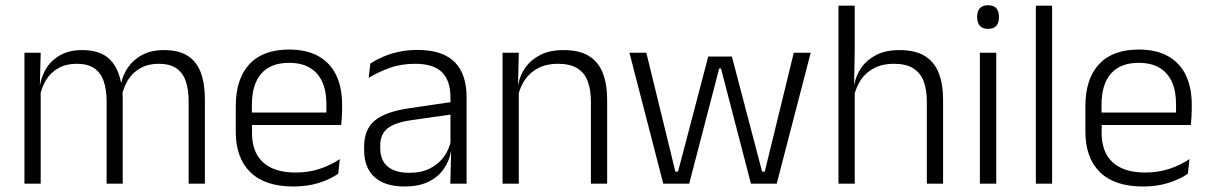

<svg xmlns="http://www.w3.org/2000/svg" viewBox="-20 -684 4503 715"><path d="M682.5 0V-307Q682.5 -350.5 671.8 -381.8Q661 -413 636.5 -429.8Q612 -446.5 570.5 -446.5Q532.5 -446.5 503.8 -430.8Q475 -415 457.5 -387.5Q440 -360 433.5 -325.5L422 -371H430.5Q437 -404.5 456.8 -433.2Q476.5 -462 510 -479.8Q543.5 -497.5 591.5 -497.5Q646 -497.5 679.5 -475.8Q713 -454 728 -412.8Q743 -371.5 743 -313.5V0ZM71 0V-487.5H131.5L128.5 -366.5L131.5 -363.5V0ZM377 0V-307Q377 -350 366.2 -381.5Q355.5 -413 331 -429.8Q306.5 -446.5 265.5 -446.5Q226.5 -446.5 197.8 -430.5Q169 -414.5 151.8 -386.5Q134.5 -358.5 128 -322.5L114.5 -367.5H129Q135.5 -403.5 154.5 -432.8Q173.5 -462 206.5 -479.8Q239.5 -497.5 286 -497.5Q353.5 -497.5 388.8 -463Q424 -428.5 433.5 -360.5Q435.5 -350 436.2 -338.8Q437 -327.5 437 -316V0Z M1072.5 10.5Q967 10.5 912.5 -42.5Q858 -95.5 858 -193.5V-288.5Q858 -390.5 908.8 -445Q959.5 -499.5 1056.5 -499.5Q1121.5 -499.5 1165.5 -475Q1209.5 -450.5 1231.8 -404.5Q1254 -358.5 1254 -294V-276.5Q1254 -262 1253 -247.5Q1252 -233 1250.5 -218.5H1194.5Q1195.5 -240.5 1195.5 -260.2Q1195.5 -280 1195.5 -296.5Q1195.5 -345.5 1179.8 -379.8Q1164 -414 1133.2 -432Q1102.5 -450 1056.5 -450Q988 -450 953 -409.8Q918 -369.5 918 -293.5V-246L918.5 -238V-187.5Q918.5 -154 928.2 -127Q938 -100 958.2 -80.8Q978.5 -61.5 1009.2 -51.5Q1040 -41.5 1081 -41.5Q1128.5 -41.5 1169.2 -54.8Q1210 -68 1245.5 -91.5L1239.5 -37Q1208.5 -15.5 1166 -2.5Q1123.5 10.5 1072.5 10.5ZM889.5 -218.5V-265H1237V-218.5Z M1657 0 1660 -121.5 1657.5 -131V-288.5V-321Q1657.5 -384 1625.8 -415.2Q1594 -446.5 1526 -446.5Q1473 -446.5 1429.5 -430.5Q1386 -414.5 1353 -394L1359 -447.5Q1377 -459 1402.5 -470.8Q1428 -482.5 1461.2 -490.2Q1494.5 -498 1534.5 -498Q1583.5 -498 1618.2 -486Q1653 -474 1675 -451Q1697 -428 1707.2 -395.5Q1717.5 -363 1717.5 -322.5V0ZM1486 10.5Q1413.5 10.5 1374.8 -24.5Q1336 -59.5 1336 -125V-138Q1336 -202.5 1375.8 -235.2Q1415.5 -268 1504.5 -281L1667.5 -305L1670.5 -259L1512 -236.5Q1450 -227.5 1423 -205.8Q1396 -184 1396 -141.5V-132.5Q1396 -87.5 1423.5 -64Q1451 -40.5 1504 -40.5Q1549.5 -40.5 1581.8 -57Q1614 -73.5 1633.8 -101.2Q1653.5 -129 1660 -163.5L1672 -120.5H1659.5Q1653.5 -86 1633.2 -56Q1613 -26 1576.8 -7.8Q1540.5 10.5 1486 10.5Z M2180.5 0V-306Q2180.5 -349.5 2168.8 -381Q2157 -412.5 2130 -429.5Q2103 -446.5 2057.5 -446.5Q2015.5 -446.5 1984.5 -430.5Q1953.5 -414.5 1934.5 -386.5Q1915.5 -358.5 1908.5 -322.5L1896 -367.5H1909.5Q1916 -403.5 1936.8 -432.8Q1957.5 -462 1992.8 -479.8Q2028 -497.5 2078.5 -497.5Q2137.5 -497.5 2173 -475.5Q2208.5 -453.5 2224.8 -412.2Q2241 -371 2241 -312V0ZM1851.5 0V-487.5H1912L1909 -367L1912 -364V0Z M2450 0 2324 -487.5H2387L2495 -45H2505L2617.5 -473.5H2705.5L2818 -45H2828L2936 -487.5H2999L2872.5 0H2776.5L2683.5 -357.5L2665 -429H2658L2639.5 -357L2546.5 0Z M3431.5 0V-306Q3431.5 -349.5 3419.8 -381Q3408 -412.5 3381 -429.5Q3354 -446.5 3308.5 -446.5Q3266.5 -446.5 3235.5 -430.5Q3204.5 -414.5 3185.8 -386.5Q3167 -358.5 3160 -323L3144.5 -367.5H3161Q3167.5 -403.5 3188.2 -432.8Q3209 -462 3244 -479.8Q3279 -497.5 3329.5 -497.5Q3388.5 -497.5 3424 -475.5Q3459.5 -453.5 3475.8 -412.2Q3492 -371 3492 -312V0ZM3102.5 0V-663H3163V-501L3160.5 -361L3163 -356V0Z M3629 0V-487.5H3690V0ZM3659.5 -576.5Q3639.5 -576.5 3629.2 -587.5Q3619 -598.5 3619 -619V-622.5Q3619 -642.5 3629.2 -653.5Q3639.5 -664.5 3659.5 -664.5Q3680 -664.5 3690 -653.5Q3700 -642.5 3700 -622.5V-619Q3700 -598.5 3690 -587.5Q3680 -576.5 3659.5 -576.5Z M3837.5 0V-663H3898V0Z M4236.5 10.5Q4131 10.5 4076.5 -42.5Q4022 -95.5 4022 -193.5V-288.5Q4022 -390.5 4072.8 -445Q4123.5 -499.5 4220.5 -499.5Q4285.5 -499.5 4329.5 -475Q4373.5 -450.5 4395.8 -404.5Q4418 -358.5 4418 -294V-276.5Q4418 -262 4417 -247.5Q4416 -233 4414.5 -218.5H4358.5Q4359.5 -240.5 4359.5 -260.2Q4359.5 -280 4359.5 -296.5Q4359.5 -345.5 4343.8 -379.8Q4328 -414 4297.2 -432Q4266.5 -450 4220.5 -450Q4152 -450 4117 -409.8Q4082 -369.5 4082 -293.5V-246L4082.5 -238V-187.5Q4082.5 -154 4092.2 -127Q4102 -100 4122.2 -80.8Q4142.5 -61.5 4173.2 -51.5Q4204 -41.5 4245 -41.5Q4292.5 -41.5 4333.2 -54.8Q4374 -68 4409.5 -91.5L4403.5 -37Q4372.5 -15.5 4330 -2.5Q4287.5 10.5 4236.5 10.5ZM4053.5 -218.5V-265H4401V-218.5Z"/></svg>

Font: Anek Odia Medium Light
Style: Regular
Weight: 300
Version: Version 1.003